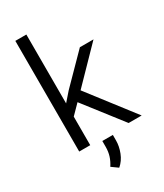

<svg xmlns="http://www.w3.org/2000/svg" viewBox="-231 -838 962 1127"><g transform="rotate(-30 249.5 -275.0)"><path d="M407.7 0 209 -255.9 147.5 -193.4V0H72.8V-750H147.5V-283.2L199.2 -342.3L382.3 -528.3H474.6L259.3 -307.1L496.1 0ZM292.5 14.2V52.2Q292.5 90.8 276.6 131.6Q260.7 172.4 229 199.7L186 168.9Q203.6 142.1 212.4 114.5Q221.2 86.9 221.2 53.2V14.2Z"/></g></svg>

Font: Vazirmatn RD Light
Style: Regular
Weight: 300
Designer: Saber Rastikerdar
Foundry: Saber Rastikerdar
Version: Version 32.102